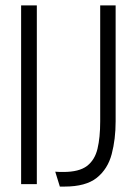

<svg xmlns="http://www.w3.org/2000/svg" viewBox="-20 -680 502 709"><path d="M58 0V-660H116V0ZM201 9 184 -46Q192 -45 201 -45Q210 -45 214 -45Q272 -45 301 -67Q330 -89 340 -130.5Q350 -172 350 -232V-660H407V-232Q407 -166 392.5 -111Q378 -56 337.5 -23.5Q297 9 218 9Z"/></svg>

Font: Bricolage Grotesque 48pt ExtraLight
Style: Regular
Weight: 200
Designer: Mathieu Triay
Foundry: Atelier Triay
Version: Version 1.000; ttfautohint (v1.8.4.7-5d5b);gftools[0.9.32]